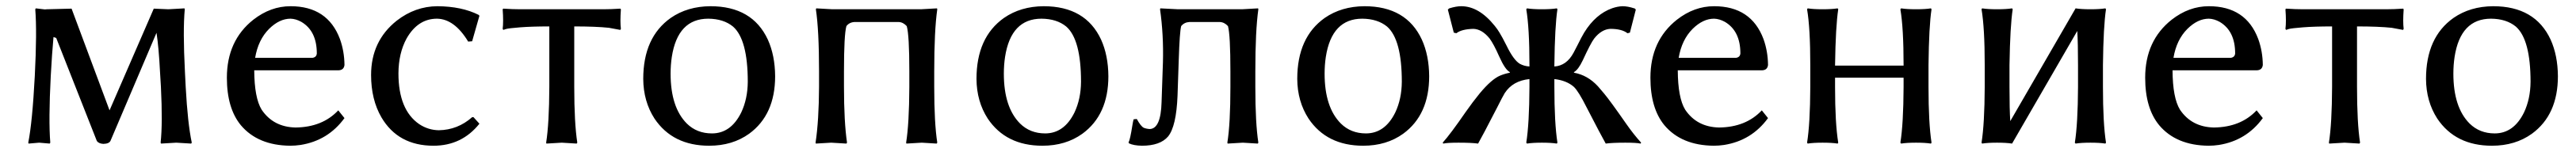

<svg xmlns="http://www.w3.org/2000/svg" viewBox="-20 -459 8277 489"><path d="M143.1 -214.8Q135.7 -71.8 141.6 0L139.6 2.9Q137.7 2.9 106 0Q106 0 71.8 2.9L70.8 0Q84 -66.4 91.8 -214.8Q99.1 -357.4 93.3 -429.2L95.2 -432.1Q95.2 -432.1 124 -428.7Q127.4 -428.7 130.4 -429.2L210 -431.2L332 -104L474.1 -431.2Q475.6 -431.2 521 -429.2L572.8 -432.1L573.7 -429.2Q567.4 -360.8 574.2 -229L576.7 -179.2Q583 -63 596.2 0L594.2 2.9Q592.3 2.9 546.4 0L497.6 2.9L496.1 0Q502.9 -61.5 497.1 -179.2L494.1 -229Q490.2 -306.2 482.9 -353.5L335 -5.9Q330.6 3.4 312 3.9Q296.4 2.9 291 -5.9L160.6 -336.9L151.9 -339.8Q147 -286.6 143.1 -214.8Z M799.8 -272.9H983.9Q997.1 -274.9 998 -287.1Q998 -359.4 948.2 -388.7Q930.7 -398.4 913.6 -398.9Q877.9 -398.9 844.7 -366.2Q809.6 -331.1 799.8 -272.9ZM1066.9 -104 1086.9 -79.1Q1034.2 -6.8 945.8 7.3Q928.7 9.8 912.6 9.8Q808.6 8.8 753.9 -56.2Q709 -110.8 709 -209Q709 -328.1 793.9 -395.5Q849.6 -439 913.6 -439Q1032.7 -439 1072.3 -333.5Q1086.4 -294.4 1086.9 -250Q1085 -233.9 1068.8 -232.9H796.9Q797.4 -144 820.8 -106Q858.4 -50.3 929.7 -48.8Q1016.1 -49.8 1066.9 -104Z M1384.3 -398.9Q1322.8 -398.9 1286.6 -335.4Q1260.7 -288.1 1260.3 -223.1Q1260.3 -105.5 1327.1 -59.6Q1356 -40.5 1390.1 -40Q1450.7 -41 1497.1 -82H1501.5L1520.5 -61Q1463.9 9.8 1373 9.8Q1259.3 9.8 1205.6 -81.5Q1172.4 -138.7 1172.4 -217.8Q1172.4 -327.1 1254.9 -392.6Q1314 -438.5 1385.3 -439Q1463.9 -438.5 1518.1 -411.1L1520.5 -408.2L1497.1 -326.2L1484.4 -325.2Q1440.4 -397.9 1384.3 -398.9Z M1745.1 -374Q1689 -374 1651.9 -371.1Q1614.7 -368.2 1606 -365.7L1597.2 -362.8L1595.2 -366.2Q1598.1 -389.2 1595.2 -429.2L1597.2 -431.2Q1627.4 -429.2 1651.9 -429.2H1918Q1943.4 -429.2 1973.1 -431.2L1975.1 -429.2Q1972.2 -388.2 1975.1 -366.2L1973.1 -362.8Q1973.1 -362.8 1936.5 -369.6Q1893.6 -374 1825.2 -374V-180.2Q1825.2 -63 1835 0L1833 2.9Q1831.1 2.9 1785.2 0L1735.8 2.9L1734.9 0Q1744.6 -61 1745.1 -180.2Z M2046.9 -205.1Q2046.9 -338.9 2135.3 -401.4Q2189 -438.5 2262.7 -439Q2397.5 -439 2447.3 -331.5Q2470.2 -280.8 2470.7 -213.9Q2470.7 -89.8 2387.2 -28.8Q2333.5 9.8 2258.8 9.8Q2141.6 9.8 2083 -77.6Q2047.4 -132.8 2046.9 -205.1ZM2255.9 -398.9Q2157.7 -398.9 2138.7 -275.9Q2134.8 -250 2134.8 -222.2Q2134.8 -113.8 2187 -61.5Q2219.2 -29.8 2267.6 -29.8Q2328.6 -29.8 2361.8 -97.2Q2382.3 -140.6 2382.8 -195.8Q2382.8 -332 2335.4 -373.5Q2305.2 -398.4 2255.9 -398.9Z M2981.9 -229V-179.2Q2981.9 -63 2991.7 0L2989.7 2.9Q2987.8 2.9 2941.9 0Q2941.9 0 2892.6 2.9L2891.6 0Q2901.4 -61 2901.9 -179.2V-229Q2901.9 -346.7 2893.6 -375Q2881.8 -387.7 2867.7 -388.2H2725.6Q2709 -387.2 2699.7 -375Q2691.9 -347.7 2691.9 -229V-180.2Q2691.9 -66.9 2701.7 0L2699.7 2.9Q2697.8 2.9 2650.9 0Q2650.9 0 2601.6 2.9L2600.6 0Q2611.3 -70.3 2611.8 -180.2V-229Q2611.8 -361.8 2601.6 -429.2L2603 -432.1Q2605 -432.1 2654.8 -429.2H2939Q2939 -429.2 2990.7 -432.1L2991.7 -429.2Q2981.9 -360.8 2981.9 -229Z M3117.7 -205.1Q3117.7 -338.9 3206.1 -401.4Q3259.8 -438.5 3333.5 -439Q3468.3 -439 3518.1 -331.5Q3541 -280.8 3541.5 -213.9Q3541.5 -89.8 3458 -28.8Q3404.3 9.8 3329.6 9.8Q3212.4 9.8 3153.8 -77.6Q3118.2 -132.8 3117.7 -205.1ZM3326.7 -398.9Q3228.5 -398.9 3209.5 -275.9Q3205.6 -250 3205.6 -222.2Q3205.6 -113.8 3257.8 -61.5Q3290 -29.8 3338.4 -29.8Q3399.4 -29.8 3432.6 -97.2Q3453.1 -140.6 3453.6 -195.8Q3453.6 -332 3406.2 -373.5Q3376 -398.4 3326.7 -398.9Z M3763.7 -150.9Q3759.8 -52.7 3733.4 -20Q3708 9.8 3649.4 9.8Q3622.1 9.3 3607.4 2L3606.4 -1Q3611.3 -9.3 3618.7 -56.2Q3620.6 -67.9 3622.6 -75.2L3632.8 -76.2Q3646 -52.2 3655.3 -47.9Q3664.1 -44.4 3674.8 -43.9Q3710 -45.4 3712.4 -129.9L3716.8 -258.8Q3719.2 -347.2 3707.5 -429.2L3708.5 -432.1Q3710.4 -432.1 3765.6 -429.2H3970.7L4022.5 -432.1L4023.4 -429.2Q4013.7 -360.8 4013.7 -229V-179.2Q4013.7 -63 4023.4 0L4021.5 2.9Q4019.5 2.9 3973.6 0L3924.8 2.9L3923.8 0Q3933.6 -61 3933.6 -179.2V-229Q3933.6 -346.7 3925.8 -375Q3914.1 -387.7 3899.4 -388.2H3801.8Q3785.2 -387.2 3775.4 -375Q3770.5 -356.9 3767.6 -266.1Z M4148.4 -205.1Q4148.4 -338.9 4236.8 -401.4Q4290.5 -438.5 4364.3 -439Q4499 -439 4548.8 -331.5Q4571.8 -280.8 4572.3 -213.9Q4572.3 -89.8 4488.8 -28.8Q4435.1 9.8 4360.4 9.8Q4243.2 9.8 4184.6 -77.6Q4148.9 -132.8 4148.4 -205.1ZM4357.4 -398.9Q4259.3 -398.9 4240.2 -275.9Q4236.3 -250 4236.3 -222.2Q4236.3 -113.8 4288.6 -61.5Q4320.8 -29.8 4369.1 -29.8Q4430.2 -29.8 4463.4 -97.2Q4483.9 -140.6 4484.4 -195.8Q4484.4 -332 4437 -373.5Q4406.7 -398.4 4357.4 -398.9Z M4790.5 -112.8Q4741.2 -17.1 4729.5 2.9Q4708.5 0 4666.5 0Q4630.4 0 4617.7 2.9L4615.7 0Q4640.1 -26.9 4689.5 -98.6Q4712.4 -131.3 4734.4 -158.2Q4772.5 -204.1 4800.3 -215.8Q4814.5 -221.7 4831.5 -225.1V-227.1Q4816.4 -234.4 4796.9 -278.3Q4779.8 -316.9 4766.6 -335Q4742.2 -365.2 4714.4 -366.2Q4676.3 -365.2 4659.7 -352.1L4651.4 -354L4632.3 -428.2L4636.7 -432.1Q4659.2 -439 4675.3 -439Q4732.4 -439 4783.2 -375.5Q4792 -364.7 4798.3 -354Q4807.1 -339.8 4820.8 -312.5Q4843.3 -266.1 4863.3 -253.9Q4877.4 -246.1 4894.5 -245.1V-250Q4894.5 -369.1 4884.3 -429.2L4886.7 -432.1Q4904.8 -429.2 4934.6 -429.2Q4964.4 -429.2 4982.4 -432.1L4984.4 -429.2Q4976.1 -375 4974.6 -250V-245.1Q5013.7 -247.6 5036.1 -289.1Q5040 -296.4 5048.3 -312.5Q5062 -340.3 5070.3 -354Q5106.9 -413.6 5160.6 -432.6Q5178.2 -438.5 5193.4 -439Q5210.4 -439 5231.4 -432.1H5232.4L5236.3 -428.2L5217.3 -354L5209.5 -352.1Q5191.4 -366.2 5154.3 -366.2Q5126 -364.7 5102.5 -335Q5091.3 -320.3 5065.9 -265.1Q5051.3 -234.4 5037.6 -227.1V-225.1Q5081.5 -217.3 5114.7 -181.2Q5123 -171.9 5134.3 -158.2Q5153.3 -135.7 5205.6 -60.5Q5229 -26.9 5253.4 0L5251.5 2.9Q5238.8 0 5202.6 0Q5161.1 0 5139.6 2.9Q5126 -21 5078.6 -112.8Q5052.2 -165.5 5037.1 -179.7Q5013.7 -200.2 4974.6 -204.6V-179.2Q4974.6 -63 4984.4 0L4982.4 2.9Q4964.4 0 4934.6 0Q4904.8 0 4886.7 2.9L4884.3 0Q4894 -61 4894.5 -179.2V-204.6Q4840.8 -199.2 4814.9 -159.2Q4808.1 -147.9 4790.5 -112.8Z M5374 -272.9H5558.1Q5571.3 -274.9 5572.3 -287.1Q5572.3 -359.4 5522.5 -388.7Q5504.9 -398.4 5487.8 -398.9Q5452.1 -398.9 5418.9 -366.2Q5383.8 -331.1 5374 -272.9ZM5641.1 -104 5661.1 -79.1Q5608.4 -6.8 5520 7.3Q5502.9 9.8 5486.8 9.8Q5382.8 8.8 5328.1 -56.2Q5283.2 -110.8 5283.2 -209Q5283.2 -328.1 5368.2 -395.5Q5423.8 -439 5487.8 -439Q5606.9 -439 5646.5 -333.5Q5660.6 -294.4 5661.1 -250Q5659.2 -233.9 5643.1 -232.9H5371.1Q5371.6 -144 5395 -106Q5432.6 -50.3 5503.9 -48.8Q5590.3 -49.8 5641.1 -104Z M5796.9 -250Q5796.9 -369.1 5786.6 -429.2L5788.6 -432.1Q5806.6 -429.2 5836.4 -429.2Q5866.2 -429.2 5884.8 -432.1L5886.7 -429.2Q5878.4 -375 5876.5 -250V-248H6096.7V-250Q6096.7 -369.1 6086.4 -429.2L6088.9 -432.1Q6106.9 -429.2 6136.7 -429.2Q6166.5 -429.2 6184.6 -432.1L6186.5 -429.2Q6178.2 -375 6176.8 -250V-179.2Q6176.8 -63 6186.5 0L6184.6 2.9Q6166.5 0 6136.7 0Q6106.9 0 6088.9 2.9L6086.4 0Q6096.2 -61 6096.7 -179.2V-209H5876.5V-179.2Q5876.5 -63 5886.7 0L5884.8 2.9Q5866.7 0 5836.4 0Q5806.6 0 5788.6 2.9L5786.6 0Q5796.4 -61 5796.9 -179.2Z M6357.4 -250Q6357.4 -369.1 6347.2 -429.2L6349.1 -432.1Q6367.2 -429.2 6397 -429.2Q6426.8 -429.2 6445.3 -432.1L6447.3 -429.2Q6439 -375 6437 -250V-179.2Q6437 -107.4 6439.5 -69.3L6649.4 -432.1Q6667.5 -429.2 6697.3 -429.2Q6727.1 -429.2 6745.1 -432.1L6747.1 -429.2Q6738.8 -375 6737.3 -250V-179.2Q6737.3 -63 6747.1 0L6745.1 2.9Q6727.1 0 6697.3 0Q6667.5 0 6649.4 2.9L6647 0Q6656.7 -61 6657.2 -179.2V-250Q6657.2 -320.3 6654.8 -359.4L6445.3 2.9Q6427.2 0 6397 0Q6367.2 0 6349.1 2.9L6347.2 0Q6356.9 -61 6357.4 -179.2Z M6963.9 -272.9H7147.9Q7161.1 -274.9 7162.1 -287.1Q7162.1 -359.4 7112.3 -388.7Q7094.7 -398.4 7077.6 -398.9Q7042 -398.9 7008.8 -366.2Q6973.6 -331.1 6963.9 -272.9ZM7231 -104 7251 -79.1Q7198.2 -6.8 7109.9 7.3Q7092.8 9.8 7076.7 9.8Q6972.7 8.8 6918 -56.2Q6873 -110.8 6873 -209Q6873 -328.1 6958 -395.5Q7013.7 -439 7077.6 -439Q7196.8 -439 7236.3 -333.5Q7250.5 -294.4 7251 -250Q7249 -233.9 7232.9 -232.9H6960.9Q6961.4 -144 6984.9 -106Q7022.5 -50.3 7093.8 -48.8Q7180.2 -49.8 7231 -104Z M7473.6 -374Q7417.5 -374 7380.4 -371.1Q7343.3 -368.2 7334.5 -365.7L7325.7 -362.8L7323.7 -366.2Q7326.7 -389.2 7323.7 -429.2L7325.7 -431.2Q7356 -429.2 7380.4 -429.2H7646.5Q7671.9 -429.2 7701.7 -431.2L7703.6 -429.2Q7700.7 -388.2 7703.6 -366.2L7701.7 -362.8Q7701.7 -362.8 7665 -369.6Q7622.1 -374 7553.7 -374V-180.2Q7553.7 -63 7563.5 0L7561.5 2.9Q7559.6 2.9 7513.7 0L7464.4 2.9L7463.4 0Q7473.1 -61 7473.6 -180.2Z M7775.4 -205.1Q7775.4 -338.9 7863.8 -401.4Q7917.5 -438.5 7991.2 -439Q8126 -439 8175.8 -331.5Q8198.7 -280.8 8199.2 -213.9Q8199.2 -89.8 8115.7 -28.8Q8062 9.8 7987.3 9.8Q7870.1 9.8 7811.5 -77.6Q7775.9 -132.8 7775.4 -205.1ZM7984.4 -398.9Q7886.2 -398.9 7867.2 -275.9Q7863.3 -250 7863.3 -222.2Q7863.3 -113.8 7915.5 -61.5Q7947.8 -29.8 7996.1 -29.8Q8057.1 -29.8 8090.3 -97.2Q8110.8 -140.6 8111.3 -195.8Q8111.3 -332 8064 -373.5Q8033.7 -398.4 7984.4 -398.9Z"/></svg>

Font: Linux Biolinum Capitals O
Style: Small Caps
Weight: 400
Designer: Philipp H. Poll
Foundry: Philipp H. Poll
Version: Version 1.0.4